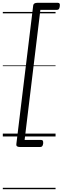

<svg xmlns="http://www.w3.org/2000/svg" viewBox="-20 -970 446 1365"><path d="M405 -925Q403 -911 398.5 -905.5Q394 -900 385 -900H267L155 25H273Q281 25 284.5 30.5Q288 36 287 50Q285 64 280 69.5Q275 75 267 75H121Q94 75 96 56L216 -931Q218 -950 246 -950H391Q400 -950 403.5 -944.5Q407 -939 405 -925ZM0 365H375V375H0ZM0 -20H375V0H0ZM0 -505H375V-500H0ZM0 -885H375V-875H0Z"/></svg>

Font: Playwrite GB S Guides
Style: Italic
Weight: 400
Italic angle: -7.01216°
Designer: Veronika Burian, José Scaglione
Foundry: TypeTogether
Version: Version 1.002